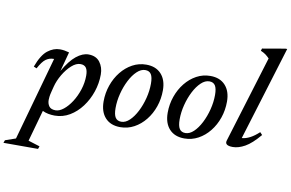

<svg xmlns="http://www.w3.org/2000/svg" viewBox="-183 -881 1979 1307"><g transform="rotate(10 806.0 -228.0)"><path d="M156.5 235 149.5 254H-89.5L-82.5 235L-10.5 210L151 -368H147Q119 -368 95.2 -351.5Q71.5 -335 44.5 -284.5L24 -293Q55 -377 95.2 -408.2Q135.5 -439.5 179.5 -439.5Q196.5 -439.5 211.8 -436.8Q227 -434 243.5 -429.5L207.5 -295Q250 -370 293.2 -404.5Q336.5 -439 376.5 -439Q429.5 -439 456 -403.8Q482.5 -368.5 482.5 -319Q482.5 -258 462.8 -199.2Q443 -140.5 407.5 -93Q372 -45.5 324.5 -17.2Q277 11 221 11Q199 11 177 6.8Q155 2.5 137 -6.5L76.5 210ZM172 -146Q166 -123 164.5 -109Q163 -95 163 -87Q163 -61 176.2 -43.2Q189.5 -25.5 221 -25.5Q247.5 -25.5 276.2 -48.5Q305 -71.5 330 -110.2Q355 -149 370.5 -197Q386 -245 386 -294Q386 -329.5 374 -347.2Q362 -365 334 -365Q304.5 -365 273.2 -337Q242 -309 217 -266.8Q192 -224.5 181 -181.5Z M776.5 -439Q843 -439 880.2 -398.2Q917.5 -357.5 917.5 -286Q917.5 -227 899 -173.5Q880.5 -120 847.2 -78.5Q814 -37 769.8 -13Q725.5 11 674.5 11Q607.5 11 570.2 -29.8Q533 -70.5 533 -142Q533 -201 551.8 -254.5Q570.5 -308 603.8 -349.5Q637 -391 681.2 -415Q725.5 -439 776.5 -439ZM675 -26.5Q704.5 -26.5 732 -52.8Q759.5 -79 781.5 -122Q803.5 -165 816.5 -216Q829.5 -267 829.5 -316.5Q829.5 -361 816.8 -381.2Q804 -401.5 776 -401.5Q746.5 -401.5 718.8 -375.2Q691 -349 669 -306Q647 -263 634 -212Q621 -161 621 -111.5Q621 -67 634 -46.8Q647 -26.5 675 -26.5Z M1219.5 -439Q1286 -439 1323.2 -398.2Q1360.5 -357.5 1360.5 -286Q1360.5 -227 1342 -173.5Q1323.5 -120 1290.2 -78.5Q1257 -37 1212.8 -13Q1168.5 11 1117.5 11Q1050.5 11 1013.2 -29.8Q976 -70.5 976 -142Q976 -201 994.8 -254.5Q1013.5 -308 1046.8 -349.5Q1080 -391 1124.2 -415Q1168.5 -439 1219.5 -439ZM1118 -26.5Q1147.5 -26.5 1175 -52.8Q1202.5 -79 1224.5 -122Q1246.5 -165 1259.5 -216Q1272.5 -267 1272.5 -316.5Q1272.5 -361 1259.8 -381.2Q1247 -401.5 1219 -401.5Q1189.5 -401.5 1161.8 -375.2Q1134 -349 1112 -306Q1090 -263 1077 -212Q1064 -161 1064 -111.5Q1064 -67 1077 -46.8Q1090 -26.5 1118 -26.5Z M1588.5 -625Q1575 -639 1561.8 -648.8Q1548.5 -658.5 1527.5 -667.5L1532.5 -683.5L1689 -710.5H1702L1502.5 -59.5Q1558 -63.5 1619.5 -121L1635.5 -104Q1581 -39 1536.2 -14Q1491.5 11 1452.5 11Q1393.5 11 1405 -25.5Z"/></g></svg>

Font: Newsreader Text Medium
Style: Italic
Weight: 500
Italic angle: -17°
Designer: Hugues Gentile
Foundry: Production Type
Version: Version 1.001